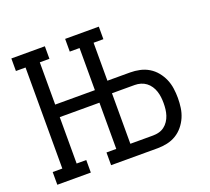

<svg xmlns="http://www.w3.org/2000/svg" viewBox="-124 -892 1148 1050"><g transform="rotate(-20 450.0 -367.5)"><path d="M234 0H39V-74H95V-662H39V-735H234V-662H178V-416H409V-661H352V-735H548V-662H491V-441H623Q651 -441 679 -435Q707 -429 731 -414.5Q755 -400 773 -378Q791 -356 802 -330.5Q813 -305 817 -277Q821 -249 821 -221Q821 -192 817 -164Q813 -136 802 -110.5Q791 -85 773 -63Q755 -41 731 -26.5Q707 -12 679 -6Q651 0 623 0H352V-74H409V-343H178V-73H234ZM491 -74H623Q641 -74 658 -78.5Q675 -83 689 -93.5Q703 -104 713 -119Q723 -134 728.5 -151Q734 -168 736 -185.5Q738 -203 738 -221Q738 -238 736 -255.5Q734 -273 728.5 -290Q723 -307 713 -322Q703 -337 689 -347.5Q675 -358 658 -363Q641 -368 623 -368H491Z"/></g></svg>

Font: Iosevka Etoile
Style: Regular
Weight: 400
Designer: Belleve Invis
Foundry: Belleve Invis
Version: Version 33.2.4